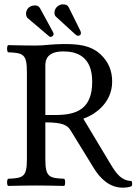

<svg xmlns="http://www.w3.org/2000/svg" viewBox="-20 -855 629 885"><path d="M100 -792C100 -783 103 -776 107 -772L206 -688C208 -686 211 -685 214 -685C219 -685 227 -690 227 -698C227 -701 225.8 -704.4 223.3 -709L164 -818C159 -826 152 -830 141 -830C112 -830 100 -808.2 100 -792ZM231 -797C231 -789 233 -782 238 -778L326 -697.5C330.4 -693.5 334.4 -690 340 -690C347 -690 353 -695 353 -702C353 -704 352.4 -709.2 350.5 -713L296 -823C291 -831 284 -835 269 -835C253.3 -835 231 -820.3 231 -797ZM272 -618C333 -618 405 -596 405 -478C405 -353 334 -325 237 -325H189V-554C189 -583 201 -618 272 -618ZM189 -122V-291C273 -291 291.7 -276.3 306 -253L413 -79C441.7 -32.4 485 10 545 10C560 10 577 8 587 3C590.5 -3.9 590 -13 586 -21C541 -21 516 -54.6 490 -98L364 -308C407 -322 497 -374 497 -479C497 -529 480 -570 444 -604C396 -649 334 -652 271 -652C224 -652 182 -645 146 -645C111 -645 64 -646 17 -647C11 -641 11 -620 17 -614C87 -611 104 -606 104 -523V-122C104 -39 87 -34 17 -31C11 -25 11 -4 17 2C62 1 108.5 0 147 0C184.6 0 232 1 276 2C282 -4 282 -25 276 -31C206 -34 189 -39 189 -122Z"/></svg>

Font: Libertinus Math
Style: Regular
Weight: 400
Designer: Philipp H. Poll
Foundry: Khaled Hosny
Version: Version 6.2